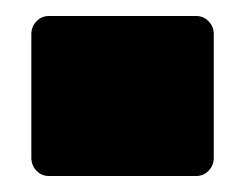

<svg xmlns="http://www.w3.org/2000/svg" viewBox="-20 -369 305 239"><path d="M19 -172.9V-326.2Q19 -335.9 25.4 -342.5Q31.7 -349.1 41 -349.1H224.1Q233.4 -349.1 239.7 -342.5Q246.1 -335.9 246.1 -326.2V-172.9Q246.1 -163.1 239.7 -156.5Q233.4 -149.9 224.1 -149.9H41Q31.7 -149.9 25.4 -156.5Q19 -163.1 19 -172.9Z"/></svg>

Font: Don José
Style: Regular
Weight: 900
Designer: Cristian Tournier
Version: Version 1.000